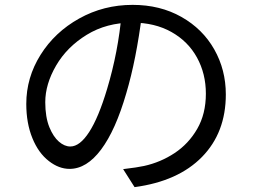

<svg xmlns="http://www.w3.org/2000/svg" viewBox="-20 -738 1040 789"><path d="M499 -355Q455 -203 395.5 -123.5Q336 -44 266 -44Q222 -44 181 -76Q138 -109 113 -170.5Q88 -232 88 -311Q88 -419 146.5 -512.5Q205 -606 305.5 -662Q406 -718 525 -718Q638 -718 725.5 -668.5Q813 -619 860.5 -535Q908 -451 908 -350Q908 -193 810 -93Q712 7 533 31L486 -43Q545 -50 572 -56Q640 -71 697.5 -109Q755 -147 790.5 -208.5Q826 -270 826 -353Q826 -435 789.5 -501.5Q753 -568 684.5 -606.5Q616 -645 524 -645Q418 -645 336.5 -595Q255 -545 210.5 -468.5Q166 -392 166 -318Q166 -257 183 -215Q199 -176 222 -156Q245 -136 269 -136Q308 -136 346.5 -195.5Q385 -255 420 -372Q466 -525 480 -684L564 -683Q540 -493 499 -355Z"/></svg>

Font: Merged Yaku Han JP
Style: Regular
Weight: 400
Designer: Ryoko NISHIZUKA 西塚涼子 (kana, bopomofo & ideographs); Paul D. Hunt (Latin, Greek & Cyrillic); Sandoll Communications 산돌커뮤니
Foundry: Adobe
Version: Version 2.004